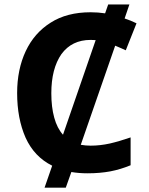

<svg xmlns="http://www.w3.org/2000/svg" viewBox="-20 -780 677 875"><path d="M569.8 -759.8 547.9 -695.8Q575.2 -687 602.1 -673.8L553.2 -550.8Q534.7 -559.6 529.3 -561.5Q525.9 -563 504.9 -571.8L348.1 -120.1Q370.6 -116.2 393.1 -116.2Q436 -116.2 480.5 -126Q524.4 -136.2 575.2 -153.8V-26.9Q528.8 -7.8 482.4 1Q435.5 9.8 378.9 9.8Q339.8 9.8 305.2 3.9L279.8 75.2H183.1L217.8 -24.9Q136.2 -65.4 96.7 -152.3Q58.1 -239.7 58.1 -356Q58.1 -463.4 97.2 -546.9Q136.2 -629.9 210.9 -676.8Q284.7 -724.1 393.1 -724.1Q426.8 -724.1 459 -719.2L473.1 -759.8ZM393.1 -598.1Q307.1 -598.1 259.8 -533.2Q213.9 -466.8 213.9 -355Q213.9 -292 227.1 -244.1Q240.2 -195.8 267.1 -166L416 -597.2Q400.4 -598.1 393.1 -598.1Z"/></svg>

Font: Droid Sans Thai
Style: Bold
Weight: 700
Designer: Steve Matteson
Foundry: Ascender Corporation
Version: Version 1.00